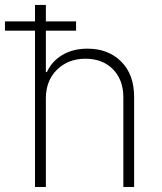

<svg xmlns="http://www.w3.org/2000/svg" viewBox="-50 -747 646 767"><path d="M133.2 -353.7V0H89.8V-727.3H133.2V-459.2H137.4Q156.6 -501.8 198.7 -527.2Q240.8 -552.6 299.7 -552.6Q382.5 -552.6 434.1 -501.1Q485.8 -449.6 485.8 -359.7V0H442.8V-358Q442.8 -427.9 401.3 -470.2Q359.7 -512.4 291.5 -512.4Q222.7 -512.4 177.9 -468.8Q133.2 -425.1 133.2 -353.7ZM-30.2 -624.6V-661.6H253.9V-624.6Z"/></svg>

Font: Inter UI Extra Light
Style: Regular
Weight: 200
Designer: Rasmus Andersson
Foundry: rsms
Version: 3.2;8d6f07862